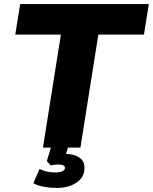

<svg xmlns="http://www.w3.org/2000/svg" viewBox="-20 -725 751 943"><path d="M191 0 279 -555H55L79 -705H711L687 -555H463L375 0ZM259 198Q226 198 196 192.5Q166 187 144 175L174 105Q210 122 248 122Q299 122 299 99Q299 83 265 83Q248 83 229 87L210 66L236 -20H320L304 31Q348 32 371.5 50Q395 68 395 100Q395 145 356.5 171.5Q318 198 259 198Z"/></svg>

Font: Nunito Sans Black
Style: Italic
Weight: 900
Italic angle: -9°
Designer: Vernon Adams
Foundry: Vernon Adams
Version: Version 3.006; ttfautohint (v1.8.3)